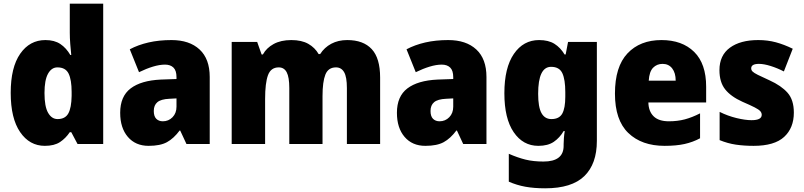

<svg xmlns="http://www.w3.org/2000/svg" viewBox="-20 -780 4354 1040"><path d="M223 10Q140 10 89 -64.5Q38 -139 38 -277Q38 -415 89.5 -489Q141 -563 226 -563Q275 -563 307 -541.5Q339 -520 361 -482H366Q363 -509 360.5 -542Q358 -575 358 -603V-760H539V0H400L366 -64H358Q336 -31 305 -10.5Q274 10 223 10ZM292 -135Q333 -135 350 -165.5Q367 -196 368 -261V-282Q368 -348 351.5 -381.5Q335 -415 291 -415Q259 -415 240 -380.5Q221 -346 221 -276Q221 -203 240.5 -169Q260 -135 292 -135Z M909 -563Q1006 -563 1061 -512Q1116 -461 1116 -363V0H990L956 -73H953Q921 -30 884.5 -10Q848 10 785 10Q714 10 672.5 -38.5Q631 -87 631 -169Q631 -258 687.5 -301Q744 -344 851 -349L936 -352V-362Q936 -398 919.5 -414Q903 -430 874 -430Q844 -430 808 -419Q772 -408 733 -389L683 -513Q728 -537 784.5 -550Q841 -563 909 -563ZM898 -245Q852 -243 832.5 -226.5Q813 -210 813 -179Q813 -150 826.5 -136.5Q840 -123 862 -123Q893 -123 914.5 -145Q936 -167 936 -202V-247Z M1861 -563Q1948 -563 1993.5 -514Q2039 -465 2039 -360V0H1859V-303Q1859 -363 1844 -389Q1829 -415 1800 -415Q1758 -415 1742.5 -376Q1727 -337 1727 -260V0H1547V-303Q1547 -362 1533 -388.5Q1519 -415 1490 -415Q1447 -415 1431.5 -372.5Q1416 -330 1416 -244V0H1235V-553H1373L1397 -485H1404Q1423 -520 1462 -541.5Q1501 -563 1558 -563Q1614 -563 1650 -542.5Q1686 -522 1706 -487H1714Q1737 -523 1774.5 -543Q1812 -563 1861 -563Z M2408 -563Q2505 -563 2560 -512Q2615 -461 2615 -363V0H2489L2455 -73H2452Q2420 -30 2383.5 -10Q2347 10 2284 10Q2213 10 2171.5 -38.5Q2130 -87 2130 -169Q2130 -258 2186.5 -301Q2243 -344 2350 -349L2435 -352V-362Q2435 -398 2418.5 -414Q2402 -430 2373 -430Q2343 -430 2307 -419Q2271 -408 2232 -389L2182 -513Q2227 -537 2283.5 -550Q2340 -563 2408 -563ZM2397 -245Q2351 -243 2331.5 -226.5Q2312 -210 2312 -179Q2312 -150 2325.5 -136.5Q2339 -123 2361 -123Q2392 -123 2413.5 -145Q2435 -167 2435 -202V-247Z M2900 -563Q2951 -563 2983.5 -542.5Q3016 -522 3038 -485H3044L3057 -553H3213V-17Q3213 108 3145 174Q3077 240 2933 240Q2873 240 2826 231.5Q2779 223 2736 204V53Q2784 74 2826.5 84.5Q2869 95 2924 95Q3033 95 3033 10V1Q3033 -13 3034.5 -32.5Q3036 -52 3039 -70H3033Q3012 -34 2980 -12Q2948 10 2896 10Q2813 10 2762.5 -64Q2712 -138 2712 -275Q2712 -413 2763.5 -488Q2815 -563 2900 -563ZM2965 -418Q2895 -418 2895 -272Q2895 -200 2913 -167.5Q2931 -135 2967 -135Q3009 -135 3025.5 -164.5Q3042 -194 3042 -256V-281Q3042 -349 3026 -383.5Q3010 -418 2965 -418Z M3563 -563Q3675 -563 3740 -499Q3805 -435 3805 -310V-225H3492Q3493 -177 3520.5 -150Q3548 -123 3603 -123Q3650 -123 3689.5 -133.5Q3729 -144 3772 -166V-31Q3733 -10 3688 0Q3643 10 3580 10Q3456 10 3383.5 -59.5Q3311 -129 3311 -273Q3311 -419 3379 -491Q3447 -563 3563 -563ZM3569 -434Q3538 -434 3517.5 -413Q3497 -392 3494 -343H3640Q3640 -385 3621 -409.5Q3602 -434 3569 -434Z M4280 -170Q4280 -87 4227.5 -38.5Q4175 10 4062 10Q4010 10 3966 3.5Q3922 -3 3878 -21V-174Q3922 -152 3969.5 -140.5Q4017 -129 4051 -129Q4106 -129 4106 -158Q4106 -169 4098 -178Q4090 -187 4067.5 -198.5Q4045 -210 4001 -229Q3939 -257 3908 -296Q3877 -335 3877 -400Q3877 -480 3933.5 -521.5Q3990 -563 4087 -563Q4138 -563 4182.5 -551Q4227 -539 4274 -516L4226 -393Q4191 -411 4154.5 -422.5Q4118 -434 4091 -434Q4049 -434 4049 -410Q4049 -400 4056.5 -392.5Q4064 -385 4085 -374.5Q4106 -364 4148 -345Q4212 -316 4246 -277.5Q4280 -239 4280 -170Z"/></svg>

Font: Noto Sans Gujarati SemiCondensed Black
Style: Regular
Weight: 900
Width: 4
Designer: Jelle Bosma - Monotype Design Team, Universal Thirst
Foundry: Monotype Imaging Inc.
Version: Version 2.106; ttfautohint (v1.8.4.7-5d5b)